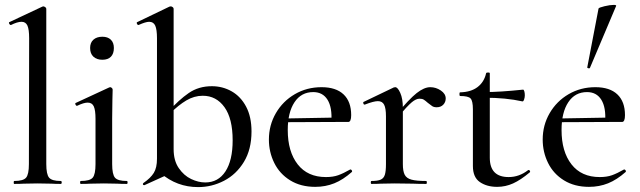

<svg xmlns="http://www.w3.org/2000/svg" viewBox="-20 -751 2612 784"><path d="M38 -12Q75 -12 86.5 -25.5Q98 -39 98 -81L99 -595Q99 -631 92 -646.5Q85 -662 68 -662Q51 -662 25 -649H24Q20 -649 17.5 -654.5Q15 -660 19 -661L153 -724L157 -725Q160 -725 164.5 -722Q169 -719 169 -715V-81Q169 -39 180.5 -25.5Q192 -12 228 -12Q232 -12 232 -6Q232 0 228 0Q205 0 191 -1L133 -2L77 -1Q63 0 38 0Q36 0 36 -6Q36 -12 38 -12Z M310 -12Q347 -12 358.5 -25.5Q370 -39 370 -81V-266Q370 -301 363 -316.5Q356 -332 338 -332Q322 -332 295 -319H294Q290 -319 288 -324.5Q286 -330 290 -331L426 -394L430 -395Q433 -395 436.5 -392Q440 -389 440 -385Q440 -378 439 -345Q438 -312 438 -267V-81Q438 -39 449.5 -25.5Q461 -12 498 -12Q501 -12 501 -6Q501 0 498 0Q474 0 459 -1L404 -2L349 -1Q334 0 310 0Q307 0 307 -6Q307 -12 310 -12ZM348 -555Q348 -577 361.5 -589Q375 -601 398 -601Q420 -601 432.5 -589Q445 -577 445 -555Q445 -532 433 -519.5Q421 -507 398 -507Q375 -507 361.5 -519.5Q348 -532 348 -555Z M636 -44 689 -142Q689 -95 710 -64.5Q731 -34 760.5 -20Q790 -6 818 -6Q871 -6 900.5 -51Q930 -96 930 -178Q930 -267 896.5 -313.5Q863 -360 808 -360Q773 -360 741 -341Q709 -322 676 -289L668 -296Q710 -343 750.5 -371Q791 -399 845 -399Q889 -399 926 -378Q963 -357 985 -315.5Q1007 -274 1007 -214Q1007 -141 976 -90Q945 -39 895 -13Q845 13 789 13Q702 13 636 -44ZM568 5Q564 5 563.5 1.5Q563 -2 566 -4Q595 -24 608 -45Q621 -66 621 -103V-595Q621 -630 614 -646Q607 -662 589 -662Q575 -662 546 -649H545Q541 -649 539 -654.5Q537 -660 541 -661L672 -724L677 -725Q681 -725 685 -722Q689 -719 689 -715V-49L570 5Z M1078 -181Q1078 -240 1106.5 -289Q1135 -338 1184 -366.5Q1233 -395 1293 -395Q1352 -395 1383 -365.5Q1414 -336 1414 -281Q1414 -253 1402 -253H1333Q1337 -312 1317.5 -343.5Q1298 -375 1259 -375Q1210 -375 1182.5 -333.5Q1155 -292 1155 -220Q1155 -132 1195.5 -80Q1236 -28 1311 -28Q1340 -28 1361 -35.5Q1382 -43 1410 -59H1411Q1414 -59 1416.5 -55.5Q1419 -52 1417 -49Q1381 -17 1345 -2.5Q1309 12 1267 12Q1208 12 1165 -14.5Q1122 -41 1100 -85.5Q1078 -130 1078 -181ZM1131 -267 1355 -271V-253L1132 -252Z M1737 -395Q1760 -395 1780 -381.5Q1800 -368 1800 -349Q1800 -334 1790 -323.5Q1780 -313 1763 -313Q1752 -313 1745 -317.5Q1738 -322 1727 -331Q1717 -340 1710.5 -344Q1704 -348 1693 -348Q1679 -348 1661.5 -333.5Q1644 -319 1603 -271L1597 -282Q1651 -347 1681.5 -371Q1712 -395 1737 -395ZM1497 -12Q1522 -12 1534.5 -17.5Q1547 -23 1551.5 -37.5Q1556 -52 1556 -81V-276Q1556 -309 1548.5 -323.5Q1541 -338 1523 -338Q1506 -338 1470 -324H1468Q1465 -324 1463.5 -329Q1462 -334 1465 -335L1588 -394L1594 -395Q1604 -395 1614.5 -371.5Q1625 -348 1625 -310V-81Q1625 -52 1632.5 -37.5Q1640 -23 1660 -17.5Q1680 -12 1720 -12Q1723 -12 1723 -6Q1723 0 1720 0Q1687 0 1667 -1L1591 -2L1535 -1Q1521 0 1497 0Q1494 0 1494 -6Q1494 -12 1497 -12Z M1911 -73V-304Q1911 -339 1901.5 -349Q1892 -359 1859 -359Q1856 -359 1856 -367Q1856 -374 1859 -374Q1903 -375 1930 -395.5Q1957 -416 1965 -452Q1966 -455 1973 -455Q1980 -455 1980 -452V-107Q1980 -28 2057 -28Q2100 -28 2136 -56Q2137 -57 2139 -57Q2142 -57 2144 -53Q2146 -49 2143 -47Q2106 -16 2075 -2Q2044 12 2010 12Q1968 12 1939.5 -7.5Q1911 -27 1911 -73ZM1958 -352V-375Q2021 -375 2116 -385Q2119 -385 2121 -378Q2123 -371 2123 -362Q2123 -353 2120 -344.5Q2117 -336 2113 -337Q2046 -352 1958 -352Z M2196 -181Q2196 -240 2224.5 -289Q2253 -338 2302 -366.5Q2351 -395 2411 -395Q2470 -395 2501 -365.5Q2532 -336 2532 -281Q2532 -253 2520 -253H2451Q2455 -312 2435.5 -343.5Q2416 -375 2377 -375Q2328 -375 2300.5 -333.5Q2273 -292 2273 -220Q2273 -132 2313.5 -80Q2354 -28 2429 -28Q2458 -28 2479 -35.5Q2500 -43 2528 -59H2529Q2532 -59 2534.5 -55.5Q2537 -52 2535 -49Q2499 -17 2463 -2.5Q2427 12 2385 12Q2326 12 2283 -14.5Q2240 -41 2218 -85.5Q2196 -130 2196 -181ZM2249 -267 2473 -271V-253L2250 -252ZM2385 -472Q2382 -472 2379.5 -473.5Q2377 -475 2378 -476L2424 -716Q2425 -720 2448 -725.5Q2471 -731 2486 -731Q2497 -731 2496 -727L2389 -474Q2389 -472 2385 -472Z"/></svg>

Font: Cormorant Infant Medium
Style: Regular
Weight: 500
Designer: Christian Thalmann (Catharsis Fonts)
Foundry: Catharsis Fonts
Version: Version 4.000